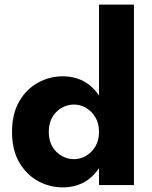

<svg xmlns="http://www.w3.org/2000/svg" viewBox="-20 -800 657 830"><path d="M32 -230Q32 -308 63 -361.5Q94 -415 144 -442.5Q194 -470 251 -470Q352 -470 408 -387V-780H559V0H408V-73Q352 10 251 10Q194 10 144 -17.5Q94 -45 63 -98.5Q32 -152 32 -230ZM191 -230Q191 -176 223.5 -144Q256 -112 301 -112Q327 -112 351.5 -126Q376 -140 392 -166.5Q408 -193 408 -230Q408 -267 392 -293.5Q376 -320 351.5 -334Q327 -348 301 -348Q256 -348 223.5 -316Q191 -284 191 -230Z"/></svg>

Font: Jost*
Style: Bold
Weight: 700
Version: Version 3.7